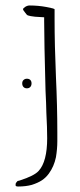

<svg xmlns="http://www.w3.org/2000/svg" viewBox="-20 -678 292 700"><path d="M37 -7Q37 -11 44 -18L52 -20Q105 -37 121 -55Q152 -89 152 -174Q152 -212 149 -267Q149 -283 148 -303Q147 -323 146 -347Q141 -532 141 -602V-615L108 -617Q89 -619 81 -622Q78 -623 72 -631.5Q66 -640 65 -641L64 -644Q64 -648 72 -653Q80 -658 88 -658Q119 -658 149 -652.5Q179 -647 179 -644V-608Q179 -515 184 -397Q189 -291 189 -196V-163Q189 -135 184 -105Q177 -71 158 -45Q147 -30 132.5 -20.5Q118 -11 96 -4Q74 2 46 2Q41 2 38.5 0.5Q36 -1 37 -7ZM61 -374Q61 -382 66 -386.5Q71 -391 78 -391Q86 -391 90.5 -386.5Q95 -382 95 -374Q95 -366 90.5 -361Q86 -356 78 -356Q70 -356 65.5 -361Q61 -366 61 -374Z"/></svg>

Font: Amatic SC
Style: Regular
Weight: 400
Designer: Multiple Designers
Foundry: Vernon Adams
Version: Version 2.505